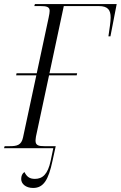

<svg xmlns="http://www.w3.org/2000/svg" viewBox="-41 -734 598 951"><path d="M-21 0H223L210 62C196 130 169 152 132 152C106 152 92 142 80 118C69 126 64 137 64 153C64 176 86 197 123 197C174 197 199 158 219 63L235 -10H179C152 -10 135 -13 135 -37C135 -42 136 -48 137 -57L202 -361H339L341 -371H204L275 -704H448C495 -704 507 -683 507 -647C507 -627 502 -594 496 -554H506L537 -714H132L129 -704H159C190 -704 205 -700 205 -680C205 -673 203 -661 200 -647L141 -371H41L39 -361H139L73 -53C65 -15 43 -10 7 -10H-18Z"/></svg>

Font: Noto Serif Display Condensed Light
Style: Italic
Weight: 300
Width: 3
Italic angle: -12°
Designer: Monotype Design Team
Foundry: Monotype Imaging Inc.
Version: Version 2.009